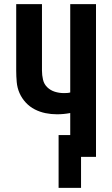

<svg xmlns="http://www.w3.org/2000/svg" viewBox="-20 -755 540 924"><path d="M262 149V-105H318V-211Q302 -208 286 -206.5Q270 -205 254 -205Q226 -205 199 -210.5Q172 -216 147.5 -228.5Q123 -241 104 -261.5Q85 -282 74 -307Q63 -332 60.5 -360Q58 -388 58 -415V-735H182V-415Q182 -393 187 -371.5Q192 -350 207.5 -335Q223 -320 244 -313.5Q265 -307 287 -307Q295 -307 303 -307.5Q311 -308 318 -310V-735H442V0H370V149Z"/></svg>

Font: Iosevka SS18 Extrabold
Style: Regular
Weight: 800
Monospace: yes
Designer: Belleve Invis
Foundry: Belleve Invis
Version: Version 25.1.1; ttfautohint (v1.8.4)